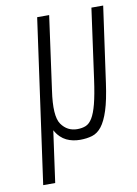

<svg xmlns="http://www.w3.org/2000/svg" viewBox="-82 -592 586 819"><g transform="rotate(-10 211.5 -182.0)"><path d="M330 -233Q321 -168 311 -129.5Q301 -91 288.5 -70.5Q276 -50 260 -43.5Q244 -37 223 -37Q180 -37 154.5 -73Q129 -109 145 -218L189 -537H137L38 173H90L121 -50Q131 -32 143 -20.5Q155 -9 168.5 -2.5Q182 4 197 7Q212 10 227 10Q256 10 279.5 3Q303 -4 321 -27Q339 -50 353 -93.5Q367 -137 377 -209L423 -537H372Z"/></g></svg>

Font: Secuela ExtLt
Style: Italic
Weight: 200
Italic angle: -8°
Designer: Fernando Haro
Foundry: deFharo
Version: Version 1.704